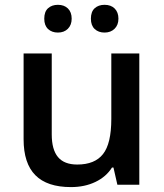

<svg xmlns="http://www.w3.org/2000/svg" viewBox="-20 -760 675 790"><path d="M553.2 0H462.9L446.8 -70.8H440.9Q417 -32.7 372.8 -11.5Q328.6 9.8 272 9.8Q173.8 9.8 125.5 -39.1Q77.1 -87.9 77.1 -187V-540H192.9V-207Q192.9 -144.5 218.5 -113.8Q244.1 -83 297.9 -83Q370.1 -83 403.8 -126Q438 -168.9 438 -271V-540H553.2ZM162.1 -683.1Q162.1 -711.9 177.7 -726.1Q193.4 -740.2 218.3 -740.2Q244.1 -740.2 259.5 -725.1Q274.9 -710 274.9 -683.1Q274.9 -657.2 259.3 -641.6Q243.7 -626 218.3 -626Q193.4 -626 177.7 -640.6Q162.1 -655.3 162.1 -683.1ZM354 -683.1Q354 -711.9 369.6 -726.1Q385.3 -740.2 410.2 -740.2Q436.5 -740.2 451.9 -724.9Q467.3 -709.5 467.3 -683.1Q467.3 -657.2 451.4 -641.6Q435.5 -626 410.2 -626Q385.3 -626 369.6 -640.6Q354 -655.3 354 -683.1Z"/></svg>

Font: Open Sans
Style: SemiBold
Weight: 600
Foundry: Ascender Corporation
Version: Version 1.10